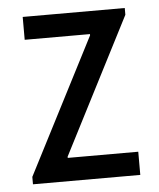

<svg xmlns="http://www.w3.org/2000/svg" viewBox="-44 -566 499 604"><g transform="rotate(-5 205.5 -263.5)"><path d="M36.1 0V-23.4L255.9 -451.2V-455.1H49.8V-527.3H372.1V-505.9L152.3 -77.1V-73.2H375V0Z"/></g></svg>

Font: Reddit Sans Condensed
Style: Regular
Weight: 400
Designer: Stephen Hutchings
Foundry: Reddit
Version: Version 1.014